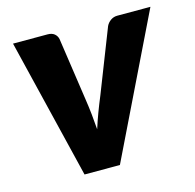

<svg xmlns="http://www.w3.org/2000/svg" viewBox="-82 -603 697 687"><g transform="rotate(-15 266.0 -259.0)"><path d="M532.5 -518.5 280.5 0H149.5L23.5 -518.5H151.5Q167.5 -518.5 176.8 -510.8Q186 -503 188.5 -491.5L222.5 -259Q227 -229.5 230 -201.2Q233 -173 235 -144.5Q244 -173 254.5 -201Q265 -229 277.5 -259L368.5 -491.5Q374 -503 385 -510.8Q396 -518.5 409.5 -518.5Z"/></g></svg>

Font: Lato ExtraBold
Style: Italic
Weight: 800
Italic angle: -7°
Designer: Lukasz Dziedzic with Adam Twardoch and Botio Nikoltchev
Foundry: tyPoland Lukasz Dziedzic
Version: Version 2.015; 2015-08-06; http://www.latofonts.com/